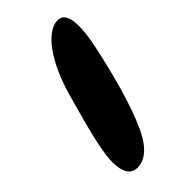

<svg xmlns="http://www.w3.org/2000/svg" viewBox="-162 -507 577 577"><g transform="rotate(-45 126.0 -219.0)"><path d="M61.5 22.5C93.5 22.5 117.5 0 136 -31C169 -87.5 199.5 -194 222 -293C246 -394.5 247 -461 205.5 -461C157 -461 102 -386.5 70.5 -271.5C42.5 -170.5 16.5 -79.5 20.5 -32C22 -5.5 31.5 22.5 61.5 22.5Z"/></g></svg>

Font: Gluten
Style: Italic
Weight: 400
Italic angle: -13°
Designer: Tyler Finck
Foundry: Etcetera Type Company
Version: Version 0.920